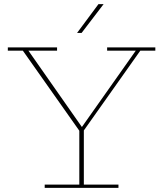

<svg xmlns="http://www.w3.org/2000/svg" viewBox="-20 -912 792 932"><path d="M366 -276 91 -666H18V-682H257V-666H118L380 -292H375L639 -666H500V-682H734V-666H661L385 -276ZM197 0V-16H365V-291H387V-16H555V0ZM354 -752 458 -892H483L376 -752Z"/></svg>

Font: Montagu Slab 144pt Thin
Style: Regular
Weight: 250
Version: Version 1.000